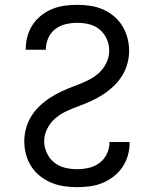

<svg xmlns="http://www.w3.org/2000/svg" viewBox="-20 -763 640 791"><path d="M297 8Q270 8 243 4Q216 0 191 -10.5Q166 -21 144.5 -38Q123 -55 108.5 -78Q94 -101 87 -127.5Q80 -154 80 -181Q80 -208 87.5 -235Q95 -262 109.5 -285Q124 -308 144 -327Q164 -346 187.5 -361Q211 -376 236 -387.5Q261 -399 286.5 -408.5Q312 -418 337 -429.5Q362 -441 383 -458.5Q404 -476 417 -501.5Q430 -527 430 -554Q430 -579 420 -602Q410 -625 391 -641Q372 -657 347.5 -663Q323 -669 299 -669Q275 -669 251 -663.5Q227 -658 208 -643.5Q189 -629 179 -606.5Q169 -584 169 -560V-558H86V-561Q86 -588 93 -613.5Q100 -639 114.5 -661Q129 -683 150 -699.5Q171 -716 195.5 -726Q220 -736 246 -739.5Q272 -743 299 -743Q326 -743 352.5 -739Q379 -735 403.5 -724.5Q428 -714 449 -696.5Q470 -679 484 -656Q498 -633 505 -607Q512 -581 512 -554Q512 -527 504.5 -500Q497 -473 482.5 -450Q468 -427 448 -408Q428 -389 405 -374Q382 -359 357 -347.5Q332 -336 306 -326.5Q280 -317 255 -305.5Q230 -294 209 -276.5Q188 -259 175 -233.5Q162 -208 162 -181Q162 -156 173 -132.5Q184 -109 203.5 -93.5Q223 -78 247.5 -72Q272 -66 297 -66Q322 -66 346 -71.5Q370 -77 389.5 -91.5Q409 -106 420 -128.5Q431 -151 431 -176V-178H514V-174Q514 -148 506.5 -122Q499 -96 484 -74Q469 -52 447.5 -35.5Q426 -19 401.5 -9Q377 1 350.5 4.5Q324 8 297 8Z"/></svg>

Font: Iosevka Aile
Style: Regular
Weight: 400
Designer: Belleve Invis
Foundry: Belleve Invis
Version: Version 28.0.1; ttfautohint (v1.8.4)